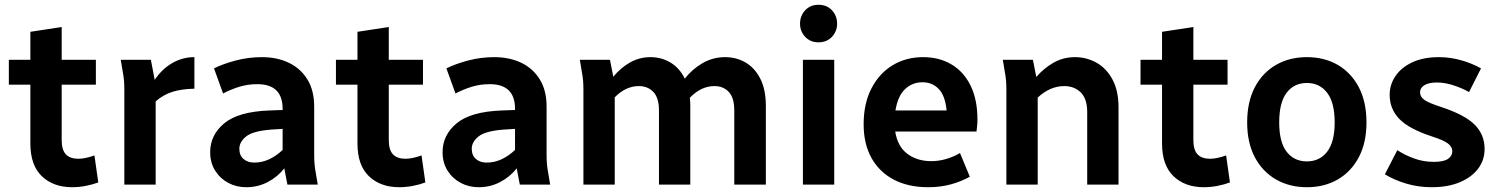

<svg xmlns="http://www.w3.org/2000/svg" viewBox="-20 -772 6269 803"><path d="M17 -418V-522H107V-639L238 -659V-522H381V-418H238V-186Q238 -145 255.5 -126.5Q273 -108 308 -108Q336 -108 375 -122L391 -9Q367 0 338.5 5.5Q310 11 282 11Q203 11 155 -35Q107 -81 107 -172V-418Z M485 -522H611L627 -438Q657 -483 700 -508Q743 -533 793 -533V-401Q740 -400 701.5 -388Q663 -376 631 -348V0H500V-398Q500 -419 498.5 -436Q497 -453 493 -474Z M859 -136Q859 -207 917.5 -256Q976 -305 1106 -310L1162 -312V-317Q1162 -420 1056 -420Q1015 -420 979 -408.5Q943 -397 913 -381L875 -486Q913 -505 966 -519Q1019 -533 1075 -533Q1139 -533 1188 -509.5Q1237 -486 1265.5 -440Q1294 -394 1294 -326V-124Q1294 -103 1295.5 -86Q1297 -69 1301 -47L1309 0H1182L1169 -68Q1142 -33 1100.5 -11Q1059 11 1010 11Q969 11 935 -7Q901 -25 880 -58Q859 -91 859 -136ZM981 -150Q981 -122 998.5 -107Q1016 -92 1043 -92Q1076 -92 1106 -106Q1136 -120 1162 -145V-233L1114 -230Q1037 -224 1009 -201Q981 -178 981 -150Z M1385 -418V-522H1475V-639L1606 -659V-522H1749V-418H1606V-186Q1606 -145 1623.5 -126.5Q1641 -108 1676 -108Q1704 -108 1743 -122L1759 -9Q1735 0 1706.5 5.5Q1678 11 1650 11Q1571 11 1523 -35Q1475 -81 1475 -172V-418Z M1831 -136Q1831 -207 1889.5 -256Q1948 -305 2078 -310L2134 -312V-317Q2134 -420 2028 -420Q1987 -420 1951 -408.5Q1915 -397 1885 -381L1847 -486Q1885 -505 1938 -519Q1991 -533 2047 -533Q2111 -533 2160 -509.5Q2209 -486 2237.5 -440Q2266 -394 2266 -326V-124Q2266 -103 2267.5 -86Q2269 -69 2273 -47L2281 0H2154L2141 -68Q2114 -33 2072.5 -11Q2031 11 1982 11Q1941 11 1907 -7Q1873 -25 1852 -58Q1831 -91 1831 -136ZM1953 -150Q1953 -122 1970.5 -107Q1988 -92 2015 -92Q2048 -92 2078 -106Q2108 -120 2134 -145V-233L2086 -230Q2009 -224 1981 -201Q1953 -178 1953 -150Z M2405 -522H2531L2545 -451Q2575 -488 2614.5 -510.5Q2654 -533 2701 -533Q2746 -533 2784 -510.5Q2822 -488 2844 -443Q2874 -482 2917.5 -507.5Q2961 -533 3013 -533Q3059 -533 3097.5 -511Q3136 -489 3159.5 -443.5Q3183 -398 3183 -329V0H3051V-310Q3051 -363 3028 -387.5Q3005 -412 2968 -412Q2912 -412 2865 -363Q2866 -355 2866.5 -346.5Q2867 -338 2867 -329V0H2736V-310Q2736 -363 2712.5 -387.5Q2689 -412 2652 -412Q2597 -412 2551 -365V0H2420V-398Q2420 -419 2418.5 -436Q2417 -453 2413 -474Z M3326 -673Q3326 -706 3347.5 -729Q3369 -752 3403 -752Q3438 -752 3459.5 -729Q3481 -706 3481 -673Q3481 -641 3459.5 -618Q3438 -595 3403 -595Q3369 -595 3347.5 -618Q3326 -641 3326 -673ZM3338 0V-522H3469V0Z M3592 -252Q3592 -339 3624.5 -402Q3657 -465 3713 -499Q3769 -533 3841 -533Q3908 -533 3959.5 -502.5Q4011 -472 4039.5 -413.5Q4068 -355 4068 -272Q4068 -257 4066.5 -244Q4065 -231 4064 -222H3724Q3734 -159 3775 -128.5Q3816 -98 3875 -98Q3907 -98 3938.5 -107.5Q3970 -117 3995 -132L4036 -33Q4001 -13 3957 -1Q3913 11 3862 11Q3779 11 3718.5 -20.5Q3658 -52 3625 -111Q3592 -170 3592 -252ZM3838 -428Q3796 -428 3765.5 -399.5Q3735 -371 3725 -310H3939Q3933 -372 3906 -400Q3879 -428 3838 -428Z M4174 -522H4300L4314 -450Q4346 -487 4386.5 -510Q4427 -533 4476 -533Q4524 -533 4565.5 -510Q4607 -487 4632.5 -440Q4658 -393 4658 -323V0H4527V-303Q4527 -359 4500 -385.5Q4473 -412 4431 -412Q4372 -412 4320 -364V0H4189V-398Q4189 -419 4187.5 -436Q4186 -453 4182 -474Z M4750 -418V-522H4840V-639L4971 -659V-522H5114V-418H4971V-186Q4971 -145 4988.5 -126.5Q5006 -108 5041 -108Q5069 -108 5108 -122L5124 -9Q5100 0 5071.5 5.5Q5043 11 5015 11Q4936 11 4888 -35Q4840 -81 4840 -172V-418Z M5196 -260Q5196 -346 5228 -407Q5260 -468 5316.5 -500.5Q5373 -533 5446 -533Q5519 -533 5575 -500.5Q5631 -468 5663 -407Q5695 -346 5695 -260Q5695 -175 5663 -114.5Q5631 -54 5575 -21.5Q5519 11 5446 11Q5373 11 5316.5 -21.5Q5260 -54 5228 -114.5Q5196 -175 5196 -260ZM5330 -260Q5330 -178 5361 -137.5Q5392 -97 5446 -97Q5499 -97 5530.5 -137.5Q5562 -178 5562 -260Q5562 -343 5530.5 -384Q5499 -425 5446 -425Q5392 -425 5361 -384Q5330 -343 5330 -260Z M5772 -43 5824 -144Q5854 -124 5893.5 -109.5Q5933 -95 5976 -95Q6018 -95 6036 -107.5Q6054 -120 6054 -139Q6054 -158 6035.5 -172Q6017 -186 5970 -201Q5872 -233 5832 -275Q5792 -317 5792 -375Q5792 -419 5817 -455Q5842 -491 5888 -512Q5934 -533 5998 -533Q6045 -533 6091 -520Q6137 -507 6174 -486L6124 -387Q6096 -403 6059.5 -415Q6023 -427 5990 -427Q5955 -427 5937 -415.5Q5919 -404 5919 -386Q5919 -367 5937.5 -354Q5956 -341 6009 -324Q6108 -291 6148.5 -249.5Q6189 -208 6189 -149Q6189 -102 6161.5 -66Q6134 -30 6084.5 -9.5Q6035 11 5968 11Q5911 11 5860 -4.5Q5809 -20 5772 -43Z"/></svg>

Font: Radio Canada SemiBold
Style: Regular
Weight: 600
Designer: Charles Daoud, Etienne Aubert Bonn, Alexandre Saumier Demers, Jacques Le Bailly
Foundry: Radio-Canada
Version: Version 2.104; ttfautohint (v1.8.4.7-5d5b);gftools[0.9.28.de